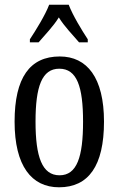

<svg xmlns="http://www.w3.org/2000/svg" viewBox="-20 -786 504 816"><path d="M107 -619V-606H144C172 -639 206 -673 230 -712C254 -673 288 -639 316 -606H353V-619C328 -657 289 -721 272 -766H189C172 -721 132 -657 107 -619ZM231 10C356 10 422 -81 422 -269C422 -456 350 -546 234 -546C107 -546 42 -456 42 -269C42 -81 114 10 231 10ZM233 -41C159 -41 131 -119 131 -269C131 -418 158 -494 232 -494C307 -494 333 -418 333 -269C333 -119 307 -41 233 -41Z"/></svg>

Font: Noto Serif Devanagari ExtraCondensed
Style: Regular
Weight: 400
Width: 2
Designer: Universal Thirst, Indian Type Foundry and the Monotype Design Team
Foundry: Monotype Imaging Inc.
Version: Version 2.004